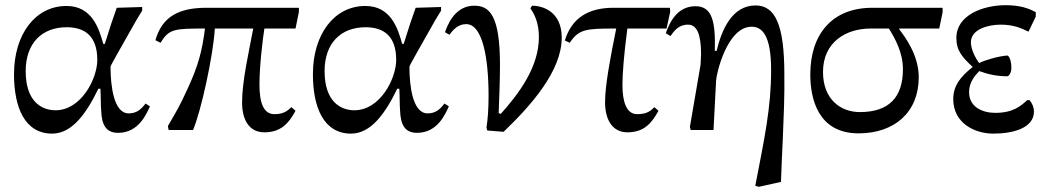

<svg xmlns="http://www.w3.org/2000/svg" viewBox="-20 -501 4034 740"><path d="M378 -332C361 -393 334 -478 236 -478C117 -478 34 -370 34 -215C34 -86 76 14 181 14C258 14 313 -64 359 -159H367C369 -126 368 -99 370 -74C372 -21 388 11 435 11C516 11 545 -64 558 -91L541 -102C525 -81 508 -64 476 -64C418 -64 406 -171 406 -244C406 -249 447 -319 506 -424L528 -460V-474L430 -471C417 -435 404 -397 384 -332ZM194 -76C140 -76 79 -110 79 -227C79 -335 142 -396 237 -396C306 -396 355 -363 355 -270C355 -198 293 -76 194 -76Z M1132 -455V-471H775C671 -471 605 -438 579 -346L599 -336C631 -390 653 -391 770 -391C759 -304 744 -247 703 -159C672 -91 664 -79 627 -15L630 0H724C754 -69 802 -286 808 -391H956C939 -300 913 -188 913 -106C913 -41 939 9 999 9C1060 9 1092 -23 1119 -74L1103 -88C1089 -75 1074 -61 1038 -61C996 -61 980 -104 980 -175C980 -248 993 -354 999 -391H1119Z M1530 -332C1513 -393 1486 -478 1388 -478C1269 -478 1186 -370 1186 -215C1186 -86 1228 14 1333 14C1410 14 1465 -64 1511 -159H1519C1521 -126 1520 -99 1522 -74C1524 -21 1540 11 1587 11C1668 11 1697 -64 1710 -91L1693 -102C1677 -81 1660 -64 1628 -64C1570 -64 1558 -171 1558 -244C1558 -249 1599 -319 1658 -424L1680 -460V-474L1582 -471C1569 -435 1556 -397 1536 -332ZM1346 -76C1292 -76 1231 -110 1231 -227C1231 -335 1294 -396 1389 -396C1458 -396 1507 -363 1507 -270C1507 -198 1445 -76 1346 -76Z M1921 7C2025 -93 2145 -226 2145 -356C2145 -457 2071 -479 2031 -479L2024 -469C2039 -448 2057 -414 2057 -358C2057 -241 1978 -138 1910 -62L1902 -65C1904 -117 1907 -194 1907 -251C1907 -443 1866 -479 1808 -479C1750 -479 1715 -435 1695 -377L1712 -367C1728 -388 1746 -408 1777 -408C1840 -408 1863 -277 1863 -132C1863 -81 1860 -41 1855 -10L1858 2Z M2312 -107C2312 -36 2343 9 2398 9C2463 9 2492 -27 2518 -74L2502 -88C2489 -75 2475 -61 2436 -61C2396 -61 2379 -105 2379 -174C2379 -213 2384 -286 2398 -391H2549L2563 -455L2562 -471H2344C2249 -471 2184 -433 2157 -345L2176 -336C2210 -388 2238 -391 2347 -391H2355C2332 -277 2312 -172 2312 -107Z M2639 -12 2642 0H2730L2740 -191C2741 -216 2782 -398 2877 -398C2919 -398 2952 -362 2952 -231C2952 -84 2926 33 2891 215L2905 219L2990 200C2992 135 2995 82 2997 36C3001 -61 3004 -129 3003 -215C3003 -405 2968 -480 2892 -480C2801 -480 2761 -385 2742 -305H2735C2738 -415 2726 -477 2661 -477C2593 -477 2563 -421 2546 -373L2564 -362C2578 -381 2594 -406 2632 -406C2667 -406 2682 -366 2682 -293C2682 -279 2680 -256 2680 -251Z M3613 -454V-471H3342C3186 -471 3103 -368 3103 -214C3103 -122 3132 13 3289 13C3428 13 3521 -69 3521 -203C3521 -290 3467 -360 3446 -388V-391H3600ZM3406 -391C3430 -352 3460 -299 3460 -234C3460 -127 3407 -69 3294 -69C3221 -69 3152 -117 3152 -224C3152 -338 3240 -391 3335 -391Z M3754 -258C3738 -279 3722 -312 3722 -338C3722 -390 3792 -406 3837 -406C3883 -406 3914 -394 3944 -379L3972 -437V-454C3945 -469 3911 -481 3856 -481C3769 -481 3666 -443 3666 -355C3666 -306 3688 -281 3729 -243C3680 -204 3654 -169 3654 -119C3654 -26 3737 14 3808 14C3884 14 3965 -7 3965 -71C3965 -88 3958 -103 3948 -115H3939C3914 -92 3884 -66 3816 -66C3767 -66 3715 -88 3715 -146C3715 -184 3737 -209 3754 -227C3790 -214 3824 -207 3862 -207C3869 -207 3878 -221 3878 -239C3878 -268 3869 -287 3862 -287C3826 -284 3778 -270 3754 -258Z"/></svg>

Font: mjx-stx-n
Style: Regular
Weight: 500
Version: 1.0.0